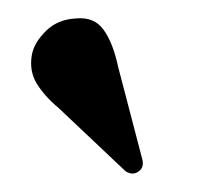

<svg xmlns="http://www.w3.org/2000/svg" viewBox="-20 -687 242 208"><path d="M108 -614.5 134 -515Q136.5 -506 130.5 -501.5Q124 -496.5 116 -501.5L43.5 -570Q28 -583 19.8 -596.5Q11.5 -610 14.5 -627.5Q17 -641 29.8 -653.5Q42.5 -666 62 -667Q82 -669 92.2 -654.8Q102.5 -640.5 108 -614.5Z"/></svg>

Font: Fraunces 72pt S000
Style: Italic
Weight: 400
Italic angle: -16°
Version: Version 1.000; ttfautohint (v1.8.3)